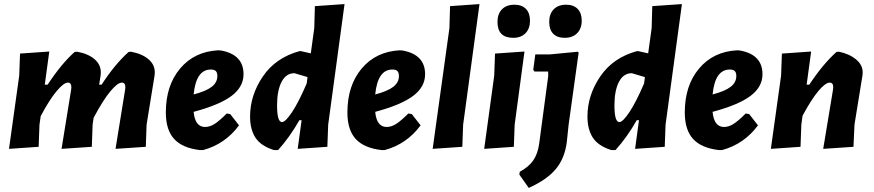

<svg xmlns="http://www.w3.org/2000/svg" viewBox="-20 -724 4272 939"><path d="M221 -472 199 -310H213Q280 -412 345 -470L358 -471Q412 -461 443 -434Q474 -407 473 -368L472 -355L465 -310H477Q541 -409 609 -470L621 -471Q675 -461 706.5 -434Q738 -407 737 -368L736 -355L697 -115L693 -6L545 4L592 -286L593 -297Q593 -320 576 -320Q555 -320 519 -276.5Q483 -233 438 -148L433 -115L429 -6L281 4L328 -286L329 -297Q329 -320 312 -320Q292 -320 257 -278.5Q222 -237 179 -156L173 -114L169 -6L24 4L74 -354L78 -462Z M1149 -111Q1081 -19 973 10H958Q872 0 831.5 -44.5Q791 -89 791 -174Q791 -306 861 -389Q931 -472 1047 -478L1061 -477Q1171 -457 1171 -361Q1171 -299 1112.5 -255Q1054 -211 927 -177Q934 -103 983 -103Q1005 -103 1028 -117Q1051 -131 1089 -169L1106 -166ZM1011 -384Q939 -384 927 -262Q988 -278 1015.5 -299.5Q1043 -321 1043 -352Q1043 -369 1035.5 -376.5Q1028 -384 1011 -384Z M1451 -474 1500 -463 1517 -587 1520 -694 1665 -704 1585 -114 1581 -6 1436 4 1455 -136H1444Q1397 -53 1340 10H1320Q1256 -10 1229.5 -50.5Q1203 -91 1203 -154Q1203 -258 1265.5 -350Q1328 -442 1445 -474ZM1335 -209Q1335 -127 1359 -127Q1376 -127 1408.5 -176Q1441 -225 1480 -316L1484 -347L1420 -366Q1379 -366 1357 -323.5Q1335 -281 1335 -209Z M2037 -111Q1969 -19 1861 10H1846Q1760 0 1719.5 -44.5Q1679 -89 1679 -174Q1679 -306 1749 -389Q1819 -472 1935 -478L1949 -477Q2059 -457 2059 -361Q2059 -299 2000.5 -255Q1942 -211 1815 -177Q1822 -103 1871 -103Q1893 -103 1916 -117Q1939 -131 1977 -169L1994 -166ZM1899 -384Q1827 -384 1815 -262Q1876 -278 1903.5 -299.5Q1931 -321 1931 -352Q1931 -369 1923.5 -376.5Q1916 -384 1899 -384Z M2325 -704 2245 -114 2241 -6 2096 4 2178 -587 2181 -694Z M2496 -701Q2532 -701 2552 -680.5Q2572 -660 2572 -623Q2572 -584 2550 -561.5Q2528 -539 2490 -539Q2413 -539 2413 -617Q2413 -656 2435 -678.5Q2457 -701 2496 -701ZM2545 -472 2497 -114 2493 -6 2348 4 2397 -354 2401 -462Z M2749 -701Q2785 -701 2805 -680.5Q2825 -660 2825 -623Q2825 -584 2802.5 -561.5Q2780 -539 2742 -539Q2705 -539 2685.5 -559Q2666 -579 2666 -617Q2666 -656 2688 -678.5Q2710 -701 2749 -701ZM2806 -471 2810 -467 2761 -115 2752 -29Q2742 50 2698.5 102.5Q2655 155 2566 195L2520 130L2522 116Q2565 93 2587.5 61Q2610 29 2617 -22L2661 -351V-374H2594L2588 -383L2598 -458H2670Z M3101 -474 3150 -463 3167 -587 3170 -694 3315 -704 3235 -114 3231 -6 3086 4 3105 -136H3094Q3047 -53 2990 10H2970Q2906 -10 2879.5 -50.5Q2853 -91 2853 -154Q2853 -258 2915.5 -350Q2978 -442 3095 -474ZM2985 -209Q2985 -127 3009 -127Q3026 -127 3058.5 -176Q3091 -225 3130 -316L3134 -347L3070 -366Q3029 -366 3007 -323.5Q2985 -281 2985 -209Z M3687 -111Q3619 -19 3511 10H3496Q3410 0 3369.5 -44.5Q3329 -89 3329 -174Q3329 -306 3399 -389Q3469 -472 3585 -478L3599 -477Q3709 -457 3709 -361Q3709 -299 3650.5 -255Q3592 -211 3465 -177Q3472 -103 3521 -103Q3543 -103 3566 -117Q3589 -131 3627 -169L3644 -166ZM3549 -384Q3477 -384 3465 -262Q3526 -278 3553.5 -299.5Q3581 -321 3581 -352Q3581 -369 3573.5 -376.5Q3566 -384 3549 -384Z M3750 4 3800 -354 3804 -462 3947 -472 3925 -310H3938Q4004 -410 4071 -470L4083 -471Q4133 -461 4166.5 -433.5Q4200 -406 4199 -368L4198 -355L4159 -115L4154 -6L4006 4L4054 -286L4055 -297Q4055 -320 4038 -320Q4017 -320 3982.5 -279Q3948 -238 3905 -158L3899 -114L3895 -6Z"/></svg>

Font: Alegreya Sans SC ExtraBold
Style: Italic
Weight: 800
Italic angle: -7°
Designer: Juan Pablo del Peral
Foundry: Huerta Tipografica
Version: Version 2.007